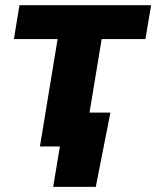

<svg xmlns="http://www.w3.org/2000/svg" viewBox="-20 -566 604 742"><path d="M134.3 0 202.6 -415H33.7L55.2 -545.9H564L542 -415H373L304.2 0ZM185.5 156.2 211.4 0H167L189 -130.9H406.7L350.1 156.2Z"/></svg>

Font: Inter ExtraBold
Style: Italic
Weight: 800
Italic angle: -9.3988°
Designer: Rasmus Andersson
Foundry: rsms
Version: Version 4.001;git-66647c0bb